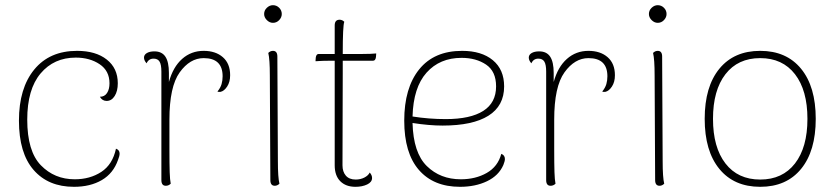

<svg xmlns="http://www.w3.org/2000/svg" viewBox="-20 -708 3217 740"><path d="M53 -243Q53 -368 112 -440Q171 -512 277 -512Q349 -512 391.5 -478.5Q434 -445 434 -387Q434 -357 422 -338Q410 -319 391 -319Q374 -319 365 -335Q383 -335 392.5 -349.5Q402 -364 402 -387Q402 -435 364 -460.5Q326 -486 272 -486Q188 -486 136.5 -425Q85 -364 85 -247Q85 -125 137.5 -71Q190 -17 268 -17Q327 -17 370.5 -45.5Q414 -74 427 -135Q441 -130 441 -116Q441 -107 435 -92Q417 -40 372.5 -14Q328 12 265 12Q166 12 109.5 -53Q53 -118 53 -243Z M867 -418Q867 -392 855.5 -374.5Q844 -357 830 -354Q823 -353 818 -355Q830 -370 834 -384Q838 -398 838 -414Q838 -484 765 -484Q712 -484 672.5 -429Q633 -374 633 -247V-132Q633 -76 634 -45Q635 -14 638 0Q630 8 619 8Q602 8 602 -14V-432Q602 -459 595 -470.5Q588 -482 572 -482Q553 -482 545 -464Q535 -475 535 -486Q535 -497 546 -503.5Q557 -510 575 -510Q604 -510 617.5 -489.5Q631 -469 631 -427V-392Q647 -450 682 -481Q717 -512 765 -512Q811 -512 839 -487.5Q867 -463 867 -418Z M998 -654Q998 -668 1008.5 -678Q1019 -688 1032 -688Q1046 -688 1056 -678Q1066 -668 1066 -654Q1066 -641 1056 -630.5Q1046 -620 1032 -620Q1019 -620 1008.5 -630.5Q998 -641 998 -654ZM1057 0Q1049 8 1039 8Q1022 8 1022 -14L1020 -417Q1020 -480 1014 -504Q1022 -512 1032 -512Q1049 -512 1049 -490L1051 -87Q1051 -24 1057 0Z M1430 -502 1429 -488Q1427 -474 1418 -474H1301V-428L1300 -71Q1300 -46 1313 -31Q1326 -16 1351 -16Q1369 -16 1384 -23.5Q1399 -31 1405 -43Q1414 -33 1414 -22Q1414 -6 1395 3Q1376 12 1350 12Q1313 12 1291.5 -9.5Q1270 -31 1270 -71V-474H1256Q1222 -474 1196 -472L1197 -486Q1199 -500 1208 -500H1270V-610Q1270 -632 1289 -632Q1299 -632 1307 -624Q1301 -610 1301 -500H1378Q1410 -500 1430 -502Z M1926 -95Q1926 -87 1920 -72Q1902 -31 1857 -9.5Q1812 12 1753 12Q1651 12 1594.5 -53Q1538 -118 1538 -243Q1538 -369 1595.5 -440.5Q1653 -512 1761 -512Q1836 -512 1879.5 -476Q1923 -440 1923 -375Q1923 -300 1862.5 -262Q1802 -224 1686 -224Q1634 -224 1570 -234Q1573 -119 1625 -68Q1677 -17 1756 -17Q1813 -17 1856 -41.5Q1899 -66 1912 -115Q1926 -110 1926 -95ZM1570 -259Q1633 -249 1698 -249Q1793 -249 1842.5 -280.5Q1892 -312 1892 -375Q1892 -433 1853.5 -459Q1815 -485 1759 -485Q1675 -485 1624 -428Q1573 -371 1570 -259Z M2350 -418Q2350 -392 2338.5 -374.5Q2327 -357 2313 -354Q2306 -353 2301 -355Q2313 -370 2317 -384Q2321 -398 2321 -414Q2321 -484 2248 -484Q2195 -484 2155.5 -429Q2116 -374 2116 -247V-132Q2116 -76 2117 -45Q2118 -14 2121 0Q2113 8 2102 8Q2085 8 2085 -14V-432Q2085 -459 2078 -470.5Q2071 -482 2055 -482Q2036 -482 2028 -464Q2018 -475 2018 -486Q2018 -497 2029 -503.5Q2040 -510 2058 -510Q2087 -510 2100.5 -489.5Q2114 -469 2114 -427V-392Q2130 -450 2165 -481Q2200 -512 2248 -512Q2294 -512 2322 -487.5Q2350 -463 2350 -418Z M2481 -654Q2481 -668 2491.5 -678Q2502 -688 2515 -688Q2529 -688 2539 -678Q2549 -668 2549 -654Q2549 -641 2539 -630.5Q2529 -620 2515 -620Q2502 -620 2491.5 -630.5Q2481 -641 2481 -654ZM2540 0Q2532 8 2522 8Q2505 8 2505 -14L2503 -417Q2503 -480 2497 -504Q2505 -512 2515 -512Q2532 -512 2532 -490L2534 -87Q2534 -24 2540 0Z M2696 -250Q2696 -374 2752.5 -443Q2809 -512 2910 -512Q3011 -512 3067.5 -443Q3124 -374 3124 -250Q3124 -126 3067.5 -57Q3011 12 2910 12Q2809 12 2752.5 -57Q2696 -126 2696 -250ZM3092 -250Q3092 -360 3044 -422Q2996 -484 2910 -484Q2824 -484 2776 -422Q2728 -360 2728 -250Q2728 -140 2776 -78Q2824 -16 2910 -16Q2996 -16 3044 -78Q3092 -140 3092 -250Z"/></svg>

Font: Arima Madurai Thin
Style: Regular
Weight: 250
Designer: Joana Correia and Natanael Gama
Foundry: NDISCOVER
Version: Version 1.019; ttfautohint (v1.5) -l 7 -r 28 -G 50 -x 13 -D 